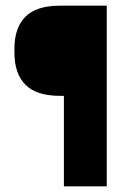

<svg xmlns="http://www.w3.org/2000/svg" viewBox="-20 -659 456 679"><path d="M193 -320Q108.5 -320 69.8 -359.5Q31 -399 31 -472.5V-487Q31 -560.5 69.8 -599.8Q108.5 -639 193.5 -639H242L242.5 -320ZM357.5 0H206V-639H357.5Z"/></svg>

Font: Anek Telugu
Style: Bold
Weight: 700
Designer: Omkar Bhoir (Telugu), Yesha Goshar (Latin)
Foundry: Ek Type
Version: Version 1.003